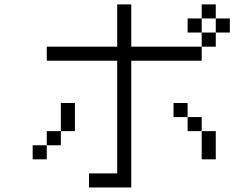

<svg xmlns="http://www.w3.org/2000/svg" viewBox="-20 -832 1040 852"><path d="M1000 -687.5V-750H937.5V-687.5H875V-625H562.5V-812.5H500V-625H187.5V-562.5H500Q500 -562.5 500 -62.5H375V0H562.5V-562.5H875V-625H937.5V-687.5ZM187.5 -187.5H125V-125H187.5ZM187.5 -187.5H250V-250H187.5ZM875 -250Q875 -250 875 -125H937.5Q937.5 -125 937.5 -250ZM250 -250H312.5Q312.5 -250 312.5 -375H250Q250 -375 250 -250ZM875 -250V-312.5H812.5V-250ZM812.5 -312.5V-375H750V-312.5ZM875 -687.5V-750H812.5V-687.5ZM875 -750H937.5V-812.5H875Z"/></svg>

Font: UnifontExMono
Style: Regular
Weight: 500
Version: Version 15.0.06